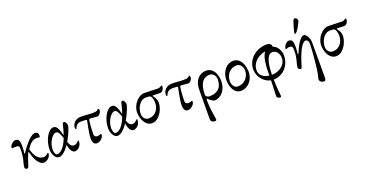

<svg xmlns="http://www.w3.org/2000/svg" viewBox="-40 -1523 5060 2657"><g transform="rotate(-20 2490.5 -195.0)"><path d="M365 15C410 15 472 -24 472 -87C472 -91 470 -96 464 -96C459 -96 435 -58 393 -58C391 -58 390 -58 388 -58C303 -64 266 -142 242 -220C240 -226 241 -229 246 -237C288 -303 333 -340 390 -340C428 -340 417 -336 427 -336C435 -336 439 -344 439 -352C439 -375 439 -414 389 -414C338 -414 252 -328 172 -205C165 -194 165 -194 162 -194C159 -194 156 -197 157 -201C162 -238 165 -255 165 -307C165 -376 152 -414 103 -414C68 -414 18 -367 18 -335C18 -325 21 -323 28 -323C35 -323 51 -325 82 -325C121 -325 129 -315 129 -273C129 -221 122 -156 112 -119C101 -80 90 -33 90 -12C90 7 117 14 127 14C141 14 147 -8 153 -28C159 -50 208 -199 221 -199C222 -199 223 -198 223 -196C230 -160 247 -106 266 -70C290 -24 332 15 365 15Z M592 15C645 15 701 -42 748 -111C757 -25 796 15 827 15C866 15 925 -25 925 -96C925 -105 926 -111 917 -111C913 -111 911 -107 906 -101C893 -86 868 -68 841 -68C814 -68 787 -89 769 -144C821 -232 858 -329 858 -359C858 -372 844 -419 820 -419C803 -419 800 -411 796 -395C785 -347 772 -299 757 -254C757 -252 756 -251 755 -251C754 -251 754 -252 753 -254C728 -349 704 -401 658 -401C575 -401 503 -252 503 -131C503 -54 542 15 592 15ZM582 -31C561 -31 543 -68 543 -114C543 -212 612 -321 667 -321C699 -321 712 -292 742 -213C718 -147 659 -31 582 -31Z M1152 14C1202 14 1251 -39 1251 -73C1251 -84 1250 -89 1241 -89C1240 -89 1233 -85 1223 -82C1210 -79 1199 -77 1186 -77C1161 -78 1145 -93 1145 -119C1145 -198 1152 -284 1160 -329C1162 -338 1170 -341 1180 -341C1194 -341 1256 -332 1283 -332C1307 -332 1340 -370 1340 -399C1340 -422 1335 -430 1325 -430C1319 -430 1321 -418 1301 -409C1290 -404 1272 -400 1242 -400C1176 -400 1141 -408 1060 -408C985 -408 935 -350 935 -296C935 -277 937 -268 946 -268C950 -268 952 -274 954 -279C974 -330 1008 -345 1046 -345C1064 -345 1105 -344 1113 -343C1123 -342 1129 -339 1129 -327C1129 -313 1090 -164 1090 -76C1090 -9 1118 14 1152 14Z M1454 15C1507 15 1563 -42 1610 -111C1619 -25 1658 15 1689 15C1728 15 1787 -25 1787 -96C1787 -105 1788 -111 1779 -111C1775 -111 1773 -107 1768 -101C1755 -86 1730 -68 1703 -68C1676 -68 1649 -89 1631 -144C1683 -232 1720 -329 1720 -359C1720 -372 1706 -419 1682 -419C1665 -419 1662 -411 1658 -395C1647 -347 1634 -299 1619 -254C1619 -252 1618 -251 1617 -251C1616 -251 1616 -252 1615 -254C1590 -349 1566 -401 1520 -401C1437 -401 1365 -252 1365 -131C1365 -54 1404 15 1454 15ZM1444 -31C1423 -31 1405 -68 1405 -114C1405 -212 1474 -321 1529 -321C1561 -321 1574 -292 1604 -213C1580 -147 1521 -31 1444 -31Z M1964 14C2068 14 2146 -123 2146 -223C2146 -276 2115 -314 2102 -330C2095 -338 2099 -344 2106 -344C2113 -344 2196 -341 2210 -341C2239 -341 2270 -374 2270 -424C2270 -429 2268 -433 2262 -433C2257 -433 2230 -410 2206 -410C2154 -410 2039 -416 1997 -416C1921 -416 1817 -316 1817 -195C1817 -102 1865 14 1964 14ZM1942 -64C1894 -64 1857 -106 1857 -160C1857 -245 1909 -350 2004 -350C2017 -350 2042 -349 2054 -347C2089 -340 2099 -272 2099 -239C2099 -149 2043 -64 1942 -64Z M2492 14C2542 14 2591 -39 2591 -73C2591 -84 2590 -89 2581 -89C2580 -89 2573 -85 2563 -82C2550 -79 2539 -77 2526 -77C2501 -78 2485 -93 2485 -119C2485 -198 2492 -284 2500 -329C2502 -338 2510 -341 2520 -341C2534 -341 2596 -332 2623 -332C2647 -332 2680 -370 2680 -399C2680 -422 2675 -430 2665 -430C2659 -430 2661 -418 2641 -409C2630 -404 2612 -400 2582 -400C2516 -400 2481 -408 2400 -408C2325 -408 2275 -350 2275 -296C2275 -277 2277 -268 2286 -268C2290 -268 2292 -274 2294 -279C2314 -330 2348 -345 2386 -345C2404 -345 2445 -344 2453 -343C2463 -342 2469 -339 2469 -327C2469 -313 2430 -164 2430 -76C2430 -9 2458 14 2492 14Z M2788 285C2807 285 2813 283 2813 263C2813 245 2795 164 2788 78C2785 43 2783 7 2783 -22C2783 -36 2786 -47 2790 -47C2791 -47 2793 -47 2794 -45C2817 -20 2862 14 2883 14C2979 14 3061 -77 3061 -208C3061 -310 3013 -414 2913 -414C2802 -414 2733 -325 2733 -204C2733 -129 2730 209 2730 234C2730 269 2758 285 2788 285ZM2833 -64C2809 -64 2782 -86 2782 -105C2782 -290 2857 -345 2935 -345C2989 -345 3023 -300 3023 -246C3023 -131 2962 -64 2833 -64Z M3271 14C3381 14 3461 -85 3461 -195C3461 -299 3415 -414 3311 -414C3200 -414 3131 -306 3131 -195C3131 -97 3173 14 3271 14ZM3251 -58C3202 -58 3171 -111 3171 -160C3171 -263 3236 -339 3336 -339C3385 -339 3421 -284 3421 -235C3421 -133 3349 -58 3251 -58Z M3751 285C3767 285 3766 272 3766 260C3766 258 3753 159 3750 22C3894 21 3998 -101 3998 -242C3998 -318 3956 -389 3890 -412C3898 -441 3866 -469 3823 -469C3667 -469 3531 -360 3531 -204C3531 -98 3610 -1 3711 19C3709 115 3703 221 3703 250C3703 272 3727 285 3751 285ZM3712 -50C3629 -61 3570 -108 3570 -179C3570 -291 3664 -366 3773 -386C3717 -320 3712 -169 3712 -50ZM3749 -48C3750 -141 3762 -342 3861 -342C3921 -342 3958 -282 3958 -222C3958 -116 3854 -48 3749 -48Z M4245 -471C4276 -471 4347 -608 4349 -631C4351 -647 4333 -675 4314 -675C4305 -675 4292 -669 4287 -657C4273 -623 4238 -502 4238 -484C4238 -475 4236 -471 4245 -471ZM4401 285C4417 285 4425 265 4425 235V-284C4425 -340 4385 -414 4347 -414C4310 -414 4252 -341 4197 -205C4192 -193 4190 -194 4187 -194C4184 -194 4181 -197 4182 -201C4187 -238 4190 -255 4190 -307C4190 -376 4177 -414 4128 -414C4093 -414 4050 -359 4050 -327C4050 -317 4053 -315 4060 -315C4067 -315 4076 -328 4107 -328C4146 -328 4155 -313 4155 -256C4155 -204 4147 -156 4137 -119C4126 -80 4116 -41 4116 -20C4116 -1 4142 14 4152 14C4166 14 4172 -8 4178 -28C4231 -211 4296 -335 4346 -335C4372 -335 4390 -310 4390 -274C4390 -169 4362 108 4349 161C4342 191 4333 217 4333 231C4332 266 4367 285 4401 285Z M4675 14C4779 14 4857 -123 4857 -223C4857 -276 4826 -314 4813 -330C4806 -338 4810 -344 4817 -344C4824 -344 4907 -341 4921 -341C4950 -341 4981 -374 4981 -424C4981 -429 4979 -433 4973 -433C4968 -433 4941 -410 4917 -410C4865 -410 4750 -416 4708 -416C4632 -416 4528 -316 4528 -195C4528 -102 4576 14 4675 14ZM4653 -64C4605 -64 4568 -106 4568 -160C4568 -245 4620 -350 4715 -350C4728 -350 4753 -349 4765 -347C4800 -340 4810 -272 4810 -239C4810 -149 4754 -64 4653 -64Z"/></g></svg>

Font: EB Garamond
Style: Regular
Weight: 400
Designer: Georg Duffner and Octavio Pardo
Foundry: Georg Duffner
Version: Version 1.000;PS 001.000;hotconv 1.0.88;makeotf.lib2.5.64775